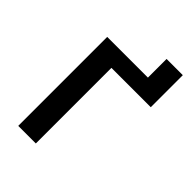

<svg xmlns="http://www.w3.org/2000/svg" viewBox="-230 -900 1004 1004"><g transform="rotate(45 272.0 -398.0)"><path d="M516 -796V-559H225V0H95V-658H396V-796Z"/></g></svg>

Font: Ysabeau Infant
Style: Bold
Weight: 700
Designer: Christian Thalmann (Catharsis Fonts)
Version: Version 0.003